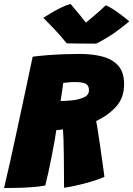

<svg xmlns="http://www.w3.org/2000/svg" viewBox="-46 -938 672 970"><path d="M-25.5 12Q-11 -48 6.5 -127.2Q24 -206.5 43.2 -295.5Q62.5 -384.5 81.8 -475.8Q101 -567 119 -651.5Q151.5 -656 192.8 -659.2Q234 -662.5 277.2 -664Q320.5 -665.5 358 -665.5Q422 -665.5 472.5 -652Q523 -638.5 552 -605.5Q581 -572.5 581 -513Q581 -445 542 -400.8Q503 -356.5 440 -326.5Q443 -311 447.8 -281Q452.5 -251 457.8 -214.8Q463 -178.5 468 -143Q473 -107.5 476.8 -81Q480.5 -54.5 481.5 -44.5Q455 -32.5 422.2 -22.8Q389.5 -13 358.8 -5.5Q328 2 305.8 6Q283.5 10 277.5 10.5Q277.5 -17.5 277.2 -61.2Q277 -105 276.5 -151.2Q276 -197.5 274.8 -234Q273.5 -270.5 272 -284.5Q261.5 -282.5 255 -281.8Q248.5 -281 238.5 -280.5Q236.5 -263.5 230 -227.2Q223.5 -191 215 -147.5Q206.5 -104 197.8 -64.5Q189 -25 182.5 -1Q156.5 4.5 120.5 7.2Q84.5 10 46.2 11Q8 12 -25.5 12ZM260 -427.5Q280 -427.5 317 -431Q347.5 -433.5 375.5 -445Q403.5 -456.5 403.5 -482Q403.5 -506 387.2 -514.8Q371 -523.5 332 -523.5Q316 -523.5 299 -521.8Q282 -520 273.5 -519Q270.5 -497.5 266.8 -471.5Q263 -445.5 260 -427.5ZM488.5 -911.5Q503.5 -905.5 522.2 -893.5Q541 -881.5 559.2 -868Q577.5 -854.5 590.8 -843.8Q604 -833 607 -830Q544.5 -778 500.8 -751.5Q457 -725 440 -717.5Q428 -717.5 399.8 -717.8Q371.5 -718 341 -718.2Q310.5 -718.5 291 -719Q263 -754 234.2 -784.8Q205.5 -815.5 173 -848Q187 -857 211 -871.5Q235 -886 262 -899.2Q289 -912.5 310.5 -918Q337 -887.5 357.5 -862.2Q378 -837 387.5 -824Q401 -834 431.5 -860Q462 -886 488.5 -911.5Z"/></svg>

Font: Grandstander Black
Style: Italic
Weight: 900
Italic angle: -15°
Designer: Tyler Finck
Foundry: Etcetera Type Co
Version: Version 1.200; ttfautohint (v1.8.3)